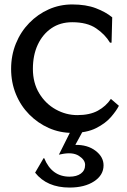

<svg xmlns="http://www.w3.org/2000/svg" viewBox="-20 -584 570 864"><path d="M515 -108Q504 -86 479.5 -57.5Q455 -29 412.5 -7.5Q370 14 305 14Q249 14 199.5 -8Q150 -30 111.5 -69Q73 -108 51.5 -160.5Q30 -213 30 -274Q30 -335 51.5 -388Q73 -441 111.5 -480.5Q150 -520 199.5 -542Q249 -564 305 -564Q367 -564 411.5 -547Q456 -530 485 -506L482 -392H475Q453 -429 412.5 -456.5Q372 -484 305 -484Q251 -484 211.5 -457Q172 -430 150 -383Q128 -336 128 -274Q128 -211 156.5 -164Q185 -117 231 -91.5Q277 -66 328 -66Q384 -66 420.5 -86Q457 -106 479 -139ZM245 112 301 0H356L319 68Q374 67 410 94.5Q446 122 446 160Q446 204 403.5 232Q361 260 293 260Q191 260 138 193L176 128H179Q213 211 293 211Q325 211 344 197Q363 183 363 158Q363 135 334.5 117Q306 99 255 110Z"/></svg>

Font: Faculty Glyphic
Style: Regular
Weight: 400
Designer: Koto Studio, Dylan Young
Foundry: Koto Studio
Version: Version 1.004; ttfautohint (v1.8.4.7-5d5b)